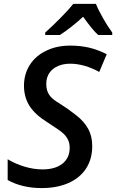

<svg xmlns="http://www.w3.org/2000/svg" viewBox="-20 -959 598 989"><path d="M19.5 -31.7V-138.7Q60.1 -114.3 107.4 -100.3Q154.8 -86.4 198.2 -86.4Q264.6 -86.4 301.8 -116Q338.9 -145.5 338.9 -197.3Q338.9 -219.2 331.8 -235.8Q324.7 -252.4 310.1 -267.6Q299.3 -278.3 280.8 -291.3Q262.2 -304.2 224.6 -328.6Q160.2 -368.7 131.8 -413.8Q103.5 -459 103.5 -517.6Q103.5 -577.6 133.8 -625Q164.1 -672.4 219.2 -698.2Q272.5 -724.1 341.3 -724.1Q394.5 -724.1 439.9 -713.4Q485.4 -702.6 529.8 -679.7L491.2 -588.4Q454.6 -608.9 415.8 -619.9Q377 -630.9 342.3 -630.9Q307.1 -630.9 280 -619.4Q252.9 -607.9 237.3 -587.4Q218.3 -562.5 218.3 -526.4Q218.3 -493.2 233.4 -470.5Q248.5 -447.8 287.1 -425.8Q335.4 -395 372.1 -365.7Q414.6 -332.5 434.8 -294.4Q455.1 -256.3 455.1 -207Q455.1 -139.2 422.9 -90.3Q390.6 -41.5 331.8 -15.9Q272.9 9.8 194.8 9.8Q94.2 9.8 19.5 -31.7ZM357.4 -939H474.1Q486.3 -908.2 511.2 -864.5Q536.1 -820.8 558.1 -791.5V-778.8H485.8Q458.5 -802.2 408.2 -872.6Q378.9 -845.7 346.9 -820.6Q314.9 -795.4 288.6 -778.8H212.9V-791.5Q248.5 -822.8 292.5 -867.4Q336.4 -912.1 357.4 -939Z"/></svg>

Font: Viking Open Sans Light
Style: Bold Italic
Weight: 600
Italic angle: -12°
Foundry: Ascender Corporation
Version: Version 2.000